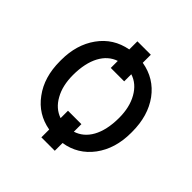

<svg xmlns="http://www.w3.org/2000/svg" viewBox="-174 -722 914 914"><g transform="rotate(45 283.0 -265.0)"><path d="M44.4 -261.2C44.4 -189.5 62 -129.9 97.7 -82C132.8 -33.7 179.7 -4.9 238.3 5.4V58.1H328.6V5.9C387.7 -3.4 435.5 -32.2 471.7 -80.6C507.3 -128.9 525.4 -188 525.4 -258.3V-266.1C525.4 -337.9 507.8 -397.9 472.7 -446.3C437 -494.6 389.2 -523.9 328.6 -534.2V-588.4H238.3V-533.7C178.2 -522.5 130.9 -492.7 96.2 -444.3C61.5 -396 44.4 -337.4 44.4 -269ZM328.6 -121.1H238.3V-71.3C206.1 -82.5 180.7 -104.5 162.6 -137.7C144 -170.4 134.8 -210.9 134.8 -258.3C134.8 -365.7 174.3 -435.1 238.3 -456.5V-409.2H328.6V-457C361.3 -446.8 387.2 -424.3 406.2 -390.6C425.3 -356.9 434.6 -316.4 434.6 -269C434.6 -157.7 393.1 -90.3 328.6 -70.3Z"/></g></svg>

Font: Roboto
Style: Regular
Weight: 400
Designer: Google
Version: Version 2.137; 2017